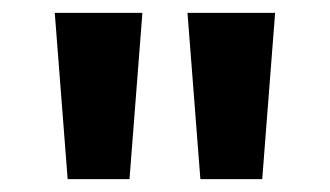

<svg xmlns="http://www.w3.org/2000/svg" viewBox="-20 -734 512 298"><path d="M201 -714 181 -456H85L65 -714ZM407 -714 387 -456H291L271 -714Z"/></svg>

Font: Noto Sans Kawi
Style: Bold
Weight: 700
Designer: Fadhl Haqq
Version: Version 1.000